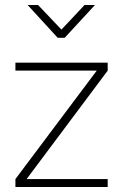

<svg xmlns="http://www.w3.org/2000/svg" viewBox="-20 -752 495 772"><path d="M42 -468V-500H413V-468L87 -32H413V0H42V-32L369 -468ZM212 -600 91 -732H133L227 -633L320 -732H362L240 -600Z"/></svg>

Font: Titillium Web[RUS by Daymarius]
Style: Regular
Weight: 200
Designer: Cyrillization by Daymarius
Foundry: Cyrillization by Daymarius
Version: Version 1.002 September 11, 2018